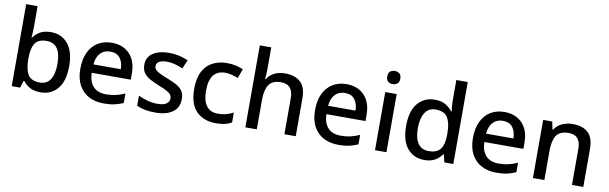

<svg xmlns="http://www.w3.org/2000/svg" viewBox="-49 -1252 5559 1753"><g transform="rotate(10 2731.0 -375.0)"><path d="M189 -577Q189 -544 187 -514Q185 -484 184 -468H189Q211 -502 250.5 -525Q290 -548 352 -548Q449 -548 508.5 -478Q568 -408 568 -270Q568 -131 508 -60.5Q448 10 351 10Q288 10 249.5 -12.5Q211 -35 189 -66H181L161 0H83V-760H189ZM327 -462Q249 -462 219 -416.5Q189 -371 189 -277V-269Q189 -176 218.5 -126.5Q248 -77 329 -77Q393 -77 426 -127Q459 -177 459 -271Q459 -462 327 -462Z M915 -549Q1021 -549 1082 -483.5Q1143 -418 1143 -305V-247H781Q783 -164 824.5 -120Q866 -76 941 -76Q993 -76 1033.5 -85.5Q1074 -95 1117 -114V-26Q1076 -8 1035 1Q994 10 937 10Q858 10 798.5 -21Q739 -52 705.5 -113.5Q672 -175 672 -265Q672 -356 702.5 -419Q733 -482 787.5 -515.5Q842 -549 915 -549ZM915 -467Q858 -467 823.5 -430Q789 -393 783 -325H1037Q1036 -388 1006.5 -427.5Q977 -467 915 -467Z M1633 -152Q1633 -73 1575 -31.5Q1517 10 1414 10Q1357 10 1316.5 1.5Q1276 -7 1242 -23V-116Q1277 -99 1324.5 -85.5Q1372 -72 1417 -72Q1477 -72 1503.5 -91Q1530 -110 1530 -142Q1530 -160 1520 -174.5Q1510 -189 1482.5 -204.5Q1455 -220 1402 -240Q1350 -261 1314.5 -281.5Q1279 -302 1260 -330.5Q1241 -359 1241 -404Q1241 -474 1297.5 -511.5Q1354 -549 1447 -549Q1496 -549 1539.5 -539Q1583 -529 1624 -511L1589 -430Q1554 -445 1517 -455.5Q1480 -466 1442 -466Q1394 -466 1369 -451Q1344 -436 1344 -409Q1344 -390 1356 -376Q1368 -362 1396.5 -348Q1425 -334 1475 -314Q1525 -295 1560.5 -275Q1596 -255 1614.5 -226Q1633 -197 1633 -152Z M1976 10Q1864 10 1796 -56.5Q1728 -123 1728 -266Q1728 -366 1761 -428Q1794 -490 1852 -519.5Q1910 -549 1984 -549Q2029 -549 2068.5 -539.5Q2108 -530 2134 -518L2102 -432Q2074 -443 2042.5 -451Q2011 -459 1983 -459Q1837 -459 1837 -267Q1837 -175 1873 -127Q1909 -79 1979 -79Q2024 -79 2058.5 -89Q2093 -99 2122 -115V-23Q2093 -6 2059 2Q2025 10 1976 10Z M2355 -557Q2355 -531 2353 -506.5Q2351 -482 2349 -466H2356Q2382 -508 2425.5 -528Q2469 -548 2520 -548Q2615 -548 2665.5 -501Q2716 -454 2716 -351V0H2611V-336Q2611 -462 2500 -462Q2417 -462 2386 -412.5Q2355 -363 2355 -271V0H2249V-760H2355Z M3091 -549Q3197 -549 3258 -483.5Q3319 -418 3319 -305V-247H2957Q2959 -164 3000.5 -120Q3042 -76 3117 -76Q3169 -76 3209.5 -85.5Q3250 -95 3293 -114V-26Q3252 -8 3211 1Q3170 10 3113 10Q3034 10 2974.5 -21Q2915 -52 2881.5 -113.5Q2848 -175 2848 -265Q2848 -356 2878.5 -419Q2909 -482 2963.5 -515.5Q3018 -549 3091 -549ZM3091 -467Q3034 -467 2999.5 -430Q2965 -393 2959 -325H3213Q3212 -388 3182.5 -427.5Q3153 -467 3091 -467Z M3505 -744Q3529 -744 3547 -730Q3565 -716 3565 -683Q3565 -651 3547 -636.5Q3529 -622 3505 -622Q3479 -622 3461.5 -636.5Q3444 -651 3444 -683Q3444 -716 3461.5 -730Q3479 -744 3505 -744ZM3557 -539V0H3451V-539Z M3908 10Q3811 10 3751.5 -60Q3692 -130 3692 -268Q3692 -407 3752 -478Q3812 -549 3910 -549Q3971 -549 4010 -526Q4049 -503 4073 -470H4079Q4077 -483 4074 -510Q4071 -537 4071 -558V-760H4177V0H4094L4076 -72H4071Q4048 -37 4009 -13.5Q3970 10 3908 10ZM3933 -77Q4011 -77 4043 -120.5Q4075 -164 4075 -251V-267Q4075 -361 4044.5 -411.5Q4014 -462 3932 -462Q3867 -462 3834 -409.5Q3801 -357 3801 -266Q3801 -175 3834 -126Q3867 -77 3933 -77Z M4555 -549Q4661 -549 4722 -483.5Q4783 -418 4783 -305V-247H4421Q4423 -164 4464.5 -120Q4506 -76 4581 -76Q4633 -76 4673.5 -85.5Q4714 -95 4757 -114V-26Q4716 -8 4675 1Q4634 10 4577 10Q4498 10 4438.5 -21Q4379 -52 4345.5 -113.5Q4312 -175 4312 -265Q4312 -356 4342.5 -419Q4373 -482 4427.5 -515.5Q4482 -549 4555 -549ZM4555 -467Q4498 -467 4463.5 -430Q4429 -393 4423 -325H4677Q4676 -388 4646.5 -427.5Q4617 -467 4555 -467Z M5188 -549Q5282 -549 5332 -502Q5382 -455 5382 -351V0H5277V-336Q5277 -462 5166 -462Q5083 -462 5052 -413Q5021 -364 5021 -272V0H4915V-539H4999L5014 -467H5020Q5046 -509 5091.5 -529Q5137 -549 5188 -549Z"/></g></svg>

Font: Noto Sans Bengali Medium
Style: Regular
Weight: 500
Designer: Jelle Bosma - Monotype Design Team
Foundry: Monotype Imaging Inc.
Version: Version 2.003; ttfautohint (v1.8.4.7-5d5b)